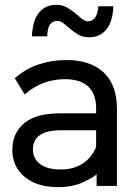

<svg xmlns="http://www.w3.org/2000/svg" viewBox="-20 -758 552 793"><path d="M463 -307V10H379V-39Q374 -30 328 -7.5Q282 15 220 15Q134 15 82.5 -27Q31 -69 31 -139Q31 -208 79.5 -249Q128 -290 231 -290H377V-310Q377 -370 344.5 -400.5Q312 -431 247 -431Q203 -431 161.5 -416Q120 -401 82 -368L41 -435Q86 -474 140 -492Q194 -510 254 -510Q354 -510 408.5 -458.5Q463 -407 463 -307ZM377 -151V-220H233Q116 -220 116 -141Q116 -103 145.5 -80.5Q175 -58 231 -58Q284 -58 321.5 -82.5Q359 -107 377 -151ZM261 -646Q244 -661 235 -666.5Q226 -672 217 -672Q199 -672 187.5 -658Q176 -644 175 -608H112Q114 -672 140.5 -705Q167 -738 212 -738Q238 -738 257 -727Q276 -716 300 -696Q315 -682 324.5 -676Q334 -670 343 -670Q360 -670 371.5 -683.5Q383 -697 386 -732H448Q446 -669 419.5 -636.5Q393 -604 348 -604Q322 -604 302.5 -615.5Q283 -627 261 -646Z"/></svg>

Font: AtCorfu Sans
Style: AtCorfu Sans Regular
Weight: 400
Designer: Kostas Teopoulos
Foundry: Kostas Teopoulos
Version: Version 1.00 July 8, 2025, initial release